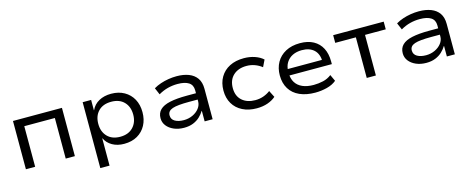

<svg xmlns="http://www.w3.org/2000/svg" viewBox="-34 -1115 4685 1905"><g transform="rotate(-15 2308.0 -162.5)"><path d="M106 0V-496H609V0H515V-417H201V0Z M822 180V-497H909V-391H911Q936 -446 989.5 -475.5Q1043 -505 1115 -505Q1192 -505 1249.5 -472.5Q1307 -440 1338.5 -382.5Q1370 -325 1370 -248Q1370 -173 1339 -115Q1308 -57 1251 -24Q1194 9 1115 9Q1045 9 993.5 -20.5Q942 -50 919 -100H917V180ZM1095 -69Q1179 -69 1227 -119Q1275 -169 1275 -249Q1275 -330 1227.5 -379Q1180 -428 1096 -428Q1011 -428 963.5 -379Q916 -330 916 -249Q916 -168 963.5 -118.5Q1011 -69 1095 -69Z M1731 9Q1672 9 1626 -11Q1580 -31 1553.5 -65Q1527 -99 1527 -143Q1527 -196 1560.5 -229Q1594 -262 1663 -277Q1732 -292 1838 -292H1947V-227H1843Q1783 -227 1740.5 -223Q1698 -219 1672 -210Q1646 -201 1633.5 -185.5Q1621 -170 1621 -147Q1621 -106 1656.5 -85.5Q1692 -65 1747 -65Q1796 -65 1838 -84.5Q1880 -104 1905.5 -137Q1931 -170 1931 -209V-322Q1931 -377 1891.5 -402.5Q1852 -428 1777 -428Q1726 -428 1677 -415.5Q1628 -403 1580 -375L1550 -445Q1584 -465 1622.5 -478Q1661 -491 1703.5 -498Q1746 -505 1788 -505Q1859 -505 1912 -484.5Q1965 -464 1994.5 -422Q2024 -380 2024 -312V0H1942V-108H1940Q1922 -78 1893.5 -51Q1865 -24 1824.5 -7.5Q1784 9 1731 9Z M2477 9Q2394 9 2331.5 -22.5Q2269 -54 2235 -111.5Q2201 -169 2201 -246Q2201 -325 2235.5 -383.5Q2270 -442 2332 -473.5Q2394 -505 2478 -505Q2538 -505 2589.5 -487.5Q2641 -470 2675 -439L2641 -369Q2608 -395 2568 -409.5Q2528 -424 2485 -424Q2399 -424 2348 -376.5Q2297 -329 2297 -246Q2297 -164 2348 -118.5Q2399 -73 2484 -73Q2528 -73 2567.5 -87Q2607 -101 2638 -125L2673 -56Q2639 -26 2589 -8.5Q2539 9 2477 9Z M3077 9Q2986 9 2918.5 -21Q2851 -51 2815.5 -109Q2780 -167 2780 -247Q2780 -322 2812.5 -380Q2845 -438 2907 -471.5Q2969 -505 3055 -505Q3136 -505 3192.5 -474Q3249 -443 3278.5 -386Q3308 -329 3308 -250V-222H2849V-288H3248L3225 -266Q3225 -348 3180 -390.5Q3135 -433 3055 -433Q3001 -433 2960 -413Q2919 -393 2895 -354.5Q2871 -316 2871 -261V-250Q2871 -190 2896 -150Q2921 -110 2968 -89.5Q3015 -69 3082 -69Q3131 -69 3179 -80Q3227 -91 3265 -121L3296 -54Q3257 -21 3198 -6Q3139 9 3077 9Z M3607 0V-417H3395V-496H3914V-417H3701V0Z M4219 9Q4160 9 4114 -11Q4068 -31 4041.5 -65Q4015 -99 4015 -143Q4015 -196 4048.5 -229Q4082 -262 4151 -277Q4220 -292 4326 -292H4435V-227H4331Q4271 -227 4228.5 -223Q4186 -219 4160 -210Q4134 -201 4121.5 -185.5Q4109 -170 4109 -147Q4109 -106 4144.5 -85.5Q4180 -65 4235 -65Q4284 -65 4326 -84.5Q4368 -104 4393.5 -137Q4419 -170 4419 -209V-322Q4419 -377 4379.5 -402.5Q4340 -428 4265 -428Q4214 -428 4165 -415.5Q4116 -403 4068 -375L4038 -445Q4072 -465 4110.5 -478Q4149 -491 4191.5 -498Q4234 -505 4276 -505Q4347 -505 4400 -484.5Q4453 -464 4482.5 -422Q4512 -380 4512 -312V0H4430V-108H4428Q4410 -78 4381.5 -51Q4353 -24 4312.5 -7.5Q4272 9 4219 9Z"/></g></svg>

Font: Nunito Sans 7pt SemiExpanded
Style: Regular
Weight: 400
Width: 6
Designer: Vernon Adams
Foundry: Vernon Adams
Version: Version 3.101;gftools[0.9.27]